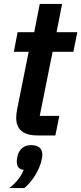

<svg xmlns="http://www.w3.org/2000/svg" viewBox="-20 -685 411 971"><path d="M260 0 280 -99H181L246 -423H351L371 -522H266L294 -665H181L153 -522H69L50 -423H125L66 -129C63 -114 62 -99 62 -89C62 -31 97 0 170 0ZM137 49C100 49 76 70 68 107C65 122 65 128 65 133C65 155 74 172 100 174C84 211 64 237 27 266H103C142 235 179 177 191 122C194 107 194 103 194 96C194 66 175 49 137 49Z"/></svg>

Font: Braiins Sans SemiBold
Style: Italic
Weight: 600
Italic angle: -11.31°
Designer: Mike Abbink, Paul van der Laan, Pieter van Rosmalen, Jiri Chlebus, Lubos Buracinsky
Foundry: Bold Monday, Sudetype
Version: Version 1.000;hotconv 1.0.109;makeotfexe 2.5.65596